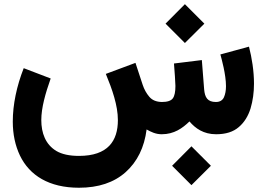

<svg xmlns="http://www.w3.org/2000/svg" viewBox="-20 -630 1251 901"><path d="M787.6 147.9 878.4 238.8 969.7 147.9 878.4 56.6ZM756.8 -519 847.7 -428.2 939 -519 847.7 -610.4ZM738.8 0C796.9 0 836.4 -28.3 869.1 -60.1C897 -27.3 935.5 0 994.1 0C1039.6 0 1074.7 -11.2 1100.6 -33.7C1126.5 -55.7 1144.5 -85 1155.8 -121.1C1166.5 -157.2 1171.9 -195.8 1171.9 -237.3C1171.9 -296.4 1162.1 -357.9 1148.4 -411.1L1014.2 -374.5C1019.5 -355 1040.5 -280.8 1040.5 -225.6C1040.5 -205.1 1037.1 -187.5 1030.8 -173.3C1023.9 -158.7 1011.2 -151.4 993.2 -151.4C953.6 -151.4 941.4 -172.9 938 -210.4L927.2 -348.1L796.4 -332C799.3 -298.8 803.2 -238.8 803.2 -226.6C803.2 -199.2 799.3 -179.7 791 -168.5C782.7 -157.2 765.6 -151.4 739.7 -151.4C713.9 -151.9 694.3 -159.7 680.7 -175.8C667 -191.9 656.7 -210.4 649.4 -232.4L615.7 -335L476.6 -283.2C506.3 -211.4 533.2 -135.3 533.2 -66.4C533.2 30.8 486.8 101.6 350.6 101.6C305.7 101.6 270.5 93.8 244.6 78.6C193.4 47.9 173.8 -5.9 173.8 -66.9C173.8 -123.5 192.9 -191.4 217.8 -261.7L91.3 -310.1C58.1 -225.6 40 -139.2 40 -59.6C40 0 51.3 53.2 73.7 100.1C118.7 193.4 210.4 251 350.6 251C441.9 251 515.1 226.6 569.8 177.7C624.5 128.4 657.2 62 668 -22.5C689 -10.7 710.9 0 738.8 0Z"/></svg>

Font: Vazirmatn Black
Style: Regular
Weight: 900
Designer: Saber Rastikerdar
Foundry: Saber Rastikerdar
Version: Version 33.003